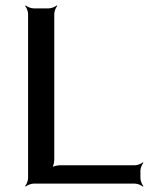

<svg xmlns="http://www.w3.org/2000/svg" viewBox="-20 -680 560 711"><path d="M500 -20V-48C500 -57 506 -72 511 -77L509 -79C504 -74 489 -68 480 -68H201C192 -68 175 -64 170 -59L172 -57C177 -62 181 -79 181 -88V-629C181 -638 187 -653 192 -658L190 -660C185 -655 170 -649 161 -649H104C95 -649 80 -655 75 -660L73 -658C78 -653 84 -638 84 -629V-20C84 -11 78 4 73 9L75 11C80 6 95 0 104 0H480C489 0 504 6 509 11L511 9C506 4 500 -11 500 -20Z"/></svg>

Font: Gamestation Storm
Style: Regular
Weight: 400
Designer: Jonas Hecksher
Foundry: Jonas Hecksher, Playtypeª, e-types AS
Version: Version 1.003